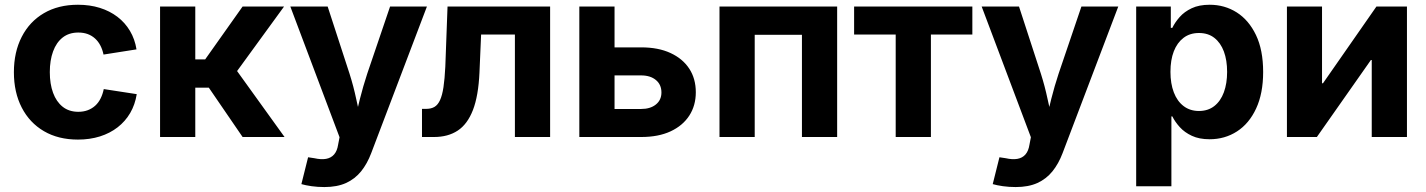

<svg xmlns="http://www.w3.org/2000/svg" viewBox="-20 -568 5914 796"><path d="M303.2 10.7Q221.7 10.7 162.1 -24.2Q102.5 -59.1 70.1 -122.1Q37.6 -185.1 37.6 -268.6Q37.6 -352.1 70.1 -415.3Q102.5 -478.5 162.1 -513.4Q221.7 -548.3 303.2 -548.3Q352.5 -548.3 393.8 -535.4Q435.1 -522.5 466.8 -498.3Q498.5 -474.1 518.8 -439.9Q539.1 -405.8 545.9 -363.3L409.2 -341.8Q404.8 -362.8 396 -379.6Q387.2 -396.5 374 -408.4Q360.8 -420.4 343.5 -426.8Q326.2 -433.1 304.7 -433.1Q266.1 -433.1 239.7 -412.4Q213.4 -391.6 200 -354.7Q186.5 -317.9 186.5 -269Q186.5 -220.2 200 -183.3Q213.4 -146.5 239.7 -125.5Q266.1 -104.5 304.7 -104.5Q326.2 -104.5 343.8 -111.1Q361.3 -117.7 374.8 -129.9Q388.2 -142.1 397 -159.7Q405.8 -177.2 410.2 -198.7L546.9 -177.7Q540 -134.3 519.8 -99.6Q499.5 -64.9 467.8 -40.3Q436 -15.6 394.3 -2.4Q352.5 10.7 303.2 10.7Z M643.6 0V-541H789.6V-321.8H830.6L985.8 -541H1157.7L962.9 -273.4L1159.7 0H985.8L845.7 -204.6H789.6V0Z M1229.5 195.3 1257.3 84 1283.2 87.9Q1311 94.2 1331.8 90.6Q1352.5 86.9 1365.2 72.3Q1377.9 57.6 1381.8 31.7L1387.7 1L1183.6 -541H1338.4L1429.2 -262.2Q1445.8 -210 1456.8 -157.7Q1467.8 -105.5 1481 -48.8H1445.8Q1459 -105.5 1472.2 -158Q1485.4 -210.4 1502.4 -262.2L1597.2 -541H1750L1519 66.9Q1502.4 110.8 1477.1 142.3Q1451.7 173.8 1414.6 190.7Q1377.4 207.5 1324.7 207.5Q1296.9 207.5 1271.5 203.9Q1246.1 200.2 1229.5 195.3Z M1729.5 0V-116.7H1747.6Q1767.6 -116.7 1781.5 -125Q1795.4 -133.3 1804.4 -153.1Q1813.5 -172.9 1818.6 -206.8Q1823.7 -240.7 1826.2 -292L1835.4 -541H2260.7V0H2114.7V-424.8H1974.6L1967.8 -267.1Q1963.4 -170.4 1940.7 -111.8Q1918 -53.2 1877.7 -26.6Q1837.4 0 1779.3 0Z M2477.1 -371.6H2638.7Q2709.5 -371.6 2760 -348.1Q2810.5 -324.7 2837.6 -283.2Q2864.7 -241.7 2864.7 -185.5Q2864.7 -130.4 2837.6 -88.6Q2810.5 -46.9 2760 -23.4Q2709.5 0 2638.7 0H2381.8V-541H2527.8V-116.2H2637.7Q2676.3 -116.2 2699.2 -134.8Q2722.2 -153.3 2722.2 -184.6Q2722.2 -217.3 2699.2 -236.3Q2676.3 -255.4 2637.7 -255.4H2477.1Z M3450.7 -541V0H3304.7V-423.8H3108.9V0H2962.9V-541Z M3693.4 0V-424.8H3521V-541H4011.2V-424.8H3839.4V0Z M4095.7 195.3 4123.5 84 4149.4 87.9Q4177.2 94.2 4198 90.6Q4218.8 86.9 4231.4 72.3Q4244.1 57.6 4248 31.7L4253.9 1L4049.8 -541H4204.6L4295.4 -262.2Q4312 -210 4323 -157.7Q4334 -105.5 4347.2 -48.8H4312Q4325.2 -105.5 4338.4 -158Q4351.6 -210.4 4368.7 -262.2L4463.4 -541H4616.2L4385.3 66.9Q4368.7 110.8 4343.3 142.3Q4317.9 173.8 4280.8 190.7Q4243.7 207.5 4190.9 207.5Q4163.1 207.5 4137.7 203.9Q4112.3 200.2 4095.7 195.3Z M4690.4 204.1V-541H4834V-452.6H4840.3Q4851.1 -475.1 4870.6 -497.3Q4890.1 -519.5 4920.7 -533.9Q4951.2 -548.3 4995.1 -548.3Q5057.1 -548.3 5107.2 -516.6Q5157.2 -484.9 5187 -422.9Q5216.8 -360.8 5216.8 -269.5Q5216.8 -180.7 5187.7 -118.2Q5158.7 -55.7 5108.4 -23.2Q5058.1 9.3 4994.6 9.3Q4951.7 9.3 4921.4 -4.9Q4891.1 -19 4871.3 -40.8Q4851.6 -62.5 4840.3 -85.4H4836.4V204.1ZM4950.7 -107.9Q4988.3 -107.9 5014.4 -128.4Q5040.5 -148.9 5054 -185.5Q5067.4 -222.2 5067.4 -270Q5067.4 -318.4 5054 -354.5Q5040.5 -390.6 5014.6 -410.9Q4988.8 -431.2 4950.7 -431.2Q4913.1 -431.2 4886.7 -411.1Q4860.4 -391.1 4846.4 -355.2Q4832.5 -319.3 4832.5 -270Q4832.5 -221.7 4846.4 -185.1Q4860.4 -148.4 4887 -128.2Q4913.6 -107.9 4950.7 -107.9Z M5813 0H5667V-319.3H5663.6L5439.5 0H5315.4V-541H5460.9V-222.7H5464.8L5686.5 -541H5813Z"/></svg>

Font: Inter 17pt
Style: Bold
Weight: 700
Version: Version 4.001;git-66647c0bb